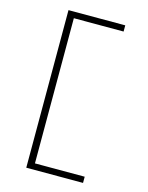

<svg xmlns="http://www.w3.org/2000/svg" viewBox="-139 -909 879 1137"><g transform="rotate(15 300.0 -340.0)"><path d="M136 143V-823H484V-785H179V105H484V143Z"/></g></svg>

Font: Zed Sans Extralight Extended
Style: Regular
Weight: 200
Width: 7
Designer: Belleve Invis
Foundry: Belleve Invis
Version: Version 1.0.0; ttfautohint (v1.8.4)